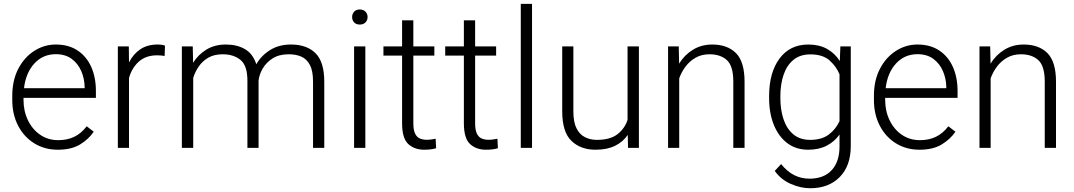

<svg xmlns="http://www.w3.org/2000/svg" viewBox="-20 -770 5595 1000"><path d="M281.2 9.8Q212.4 9.8 158.7 -23.4Q105 -56.6 74.5 -115.2Q43.9 -173.8 43.9 -249.5V-270.5Q43.9 -352.1 75.4 -412.1Q106.9 -472.2 158.7 -505.1Q210.4 -538.1 270.5 -538.1Q337.9 -538.1 384.5 -506.8Q431.2 -475.6 455.3 -421.1Q479.5 -366.7 479.5 -295.9V-260.3H102.5V-249.5Q102.5 -191.4 125.5 -143.8Q148.4 -96.2 189.2 -68.1Q230 -40 283.7 -40Q330.1 -40 366.5 -57.4Q402.8 -74.7 431.6 -112.3L468.3 -84Q442.4 -45.4 397.2 -17.8Q352.1 9.8 281.2 9.8ZM270.5 -487.8Q203.6 -487.8 158.9 -439.2Q114.3 -390.6 105 -310.5H420.9V-316.9Q419.9 -361.3 403.1 -400.1Q386.2 -439 353.3 -463.4Q320.3 -487.8 270.5 -487.8Z M839.4 -532.2 837.4 -478.5Q828.1 -480 818.8 -481Q809.6 -481.9 798.3 -481.9Q739.3 -481.9 702.6 -448.7Q666 -415.5 651.9 -363.3V0H593.8V-528.3H650.9L651.9 -444.8Q673.3 -487.8 710.2 -512.9Q747.1 -538.1 800.8 -538.1Q824.7 -538.1 839.4 -532.2Z M1139.6 -487.3Q1095.7 -487.3 1065.2 -469.7Q1034.7 -452.1 1015.4 -424.1Q996.1 -396 986.3 -364.3V0H927.2V-528.3H983.9L985.8 -442.9Q1012.2 -485.8 1055.4 -512Q1098.6 -538.1 1156.7 -538.1Q1214.8 -538.1 1256.1 -513.9Q1297.4 -489.7 1314.9 -435.5Q1340.3 -480 1386.2 -509Q1432.1 -538.1 1495.6 -538.1Q1578.1 -538.1 1623.5 -492.7Q1668.9 -447.3 1668.9 -344.7V0H1610.4V-345.2Q1610.4 -400.9 1594 -431.9Q1577.6 -462.9 1548.8 -475.3Q1520 -487.8 1481.4 -487.3Q1432.1 -486.8 1398.9 -465.3Q1365.7 -443.8 1347.7 -412.1Q1329.6 -380.4 1326.7 -349.6V0H1268.6V-349.6Q1268.6 -428.2 1232.7 -457.8Q1196.8 -487.3 1139.6 -487.3Z M1814 -681.2Q1814 -697.8 1824.5 -709.2Q1835 -720.7 1854 -720.7Q1872.6 -720.7 1883.5 -709.2Q1894.5 -697.8 1894.5 -681.2Q1894.5 -664.6 1883.5 -653.3Q1872.6 -642.1 1854 -642.1Q1835 -642.1 1824.5 -653.3Q1814 -664.6 1814 -681.2ZM1882.8 -528.3V0H1824.2V-528.3Z M2242.2 -528.3V-480.5H2132.8V-128.9Q2132.8 -92.3 2142.3 -73.5Q2151.9 -54.7 2167.7 -48.3Q2183.6 -42 2201.7 -42Q2214.8 -42 2227.1 -43.7Q2239.3 -45.4 2249 -47.4L2251.5 2Q2226.1 9.8 2189 9.8Q2138.7 9.8 2106.4 -19.8Q2074.2 -49.3 2074.2 -128.9V-480.5H1977.1V-528.3H2074.2V-664.1H2132.8V-528.3Z M2564 -528.3V-480.5H2454.6V-128.9Q2454.6 -92.3 2464.1 -73.5Q2473.6 -54.7 2489.5 -48.3Q2505.4 -42 2523.4 -42Q2536.6 -42 2548.8 -43.7Q2561 -45.4 2570.8 -47.4L2573.2 2Q2547.9 9.8 2510.7 9.8Q2460.4 9.8 2428.2 -19.8Q2396 -49.3 2396 -128.9V-480.5H2298.8V-528.3H2396V-664.1H2454.6V-528.3Z M2751 -750V0H2692.4V-750Z M3251 0 3249.5 -67.4Q3225.1 -31.2 3183.6 -10.7Q3142.1 9.8 3081.5 9.8Q3003.9 9.8 2956.1 -36.4Q2908.2 -82.5 2908.2 -190.4V-528.3H2966.3V-189.5Q2966.3 -133.3 2982.9 -101.1Q2999.5 -68.8 3027.3 -55.2Q3055.2 -41.5 3088.4 -41.5Q3158.2 -41.5 3196 -71Q3233.9 -100.6 3248.5 -145.5V-528.3H3307.6V0Z M3675.3 -487.3Q3633.8 -487.3 3602.5 -469.2Q3571.3 -451.2 3550 -422.6Q3528.8 -394 3517.6 -361.8V0H3459.5V-528.3H3515.1L3517.1 -438.5Q3544.4 -483.4 3588.6 -510.7Q3632.8 -538.1 3689.5 -538.1Q3768.6 -538.1 3813.2 -493.4Q3857.9 -448.7 3857.9 -344.2V0H3799.3V-344.7Q3799.3 -426.3 3765.9 -456.8Q3732.4 -487.3 3675.3 -487.3Z M3985.8 -258.8V-269Q3985.8 -392.1 4040 -465.1Q4094.2 -538.1 4189.9 -538.1Q4246.6 -538.1 4287.4 -515.4Q4328.1 -492.7 4354 -452.1L4356.9 -528.3H4411.1V-9.3Q4411.1 93.8 4353.5 152.1Q4295.9 210.4 4199.7 210.4Q4150.4 210.4 4098.9 188Q4047.4 165.5 4015.1 120.1L4048.3 84.5Q4080.1 124 4116.7 142.3Q4153.3 160.6 4195.8 160.6Q4271 160.6 4311.8 116.2Q4352.5 71.8 4352.5 -7.3V-69.3Q4326.2 -32.2 4285.6 -11.2Q4245.1 9.8 4189 9.8Q4126 9.8 4080.6 -24.4Q4035.2 -58.6 4010.5 -119.4Q3985.8 -180.2 3985.8 -258.8ZM4044.4 -269V-258.8Q4044.4 -197.8 4061 -148.4Q4077.6 -99.1 4112.1 -70.3Q4146.5 -41.5 4199.7 -41.5Q4259.8 -41.5 4296.6 -69.3Q4333.5 -97.2 4352.5 -139.2V-382.8Q4335.9 -423.8 4300.5 -455.3Q4265.1 -486.8 4200.7 -486.8Q4147 -486.8 4112.3 -458Q4077.6 -429.2 4061 -379.9Q4044.4 -330.6 4044.4 -269Z M4769 9.8Q4700.2 9.8 4646.5 -23.4Q4592.8 -56.6 4562.3 -115.2Q4531.7 -173.8 4531.7 -249.5V-270.5Q4531.7 -352.1 4563.2 -412.1Q4594.7 -472.2 4646.5 -505.1Q4698.2 -538.1 4758.3 -538.1Q4825.7 -538.1 4872.3 -506.8Q4918.9 -475.6 4943.1 -421.1Q4967.3 -366.7 4967.3 -295.9V-260.3H4590.3V-249.5Q4590.3 -191.4 4613.3 -143.8Q4636.2 -96.2 4677 -68.1Q4717.8 -40 4771.5 -40Q4817.9 -40 4854.2 -57.4Q4890.6 -74.7 4919.4 -112.3L4956.1 -84Q4930.2 -45.4 4885 -17.8Q4839.8 9.8 4769 9.8ZM4758.3 -487.8Q4691.4 -487.8 4646.7 -439.2Q4602.1 -390.6 4592.8 -310.5H4908.7V-316.9Q4907.7 -361.3 4890.9 -400.1Q4874 -439 4841.1 -463.4Q4808.1 -487.8 4758.3 -487.8Z M5297.4 -487.3Q5255.9 -487.3 5224.6 -469.2Q5193.4 -451.2 5172.1 -422.6Q5150.9 -394 5139.6 -361.8V0H5081.5V-528.3H5137.2L5139.2 -438.5Q5166.5 -483.4 5210.7 -510.7Q5254.9 -538.1 5311.5 -538.1Q5390.6 -538.1 5435.3 -493.4Q5480 -448.7 5480 -344.2V0H5421.4V-344.7Q5421.4 -426.3 5387.9 -456.8Q5354.5 -487.3 5297.4 -487.3Z"/></svg>

Font: Vazirmatn RD UI ExtraLight
Style: Regular
Weight: 200
Designer: Saber Rastikerdar
Foundry: Saber Rastikerdar
Version: Version 33.003